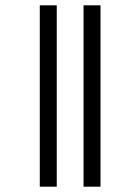

<svg xmlns="http://www.w3.org/2000/svg" viewBox="-20 -673 529 724"><path d="M194 -653V31H130V-653ZM359 -653V31H295V-653Z"/></svg>

Font: Teko Light Light
Style: Regular
Weight: 300
Version: Version 2.000;gftools[0.9.28.dev9+g7d2139d.d20230707]